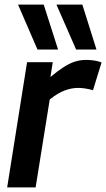

<svg xmlns="http://www.w3.org/2000/svg" viewBox="-20 -810 459 830"><path d="M208 -541 198 -477Q229 -503 254.5 -519.5Q280 -536 303.5 -543.5Q327 -551 351 -551Q370 -551 387 -548.5Q404 -546 419 -540L382 -420Q365 -425 348.5 -427.5Q332 -430 317 -430Q290 -430 260 -419Q230 -408 195 -380L134 0H11L97 -541ZM142 -596 58 -790H169L231 -596ZM309 -596 224 -790H336L397 -596Z"/></svg>

Font: Georama ExtraCondensed Thin SemiBold
Style: Italic
Weight: 600
Italic angle: -9°
Version: Version 1.001